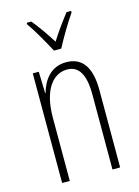

<svg xmlns="http://www.w3.org/2000/svg" viewBox="-116 -923 650 895"><g transform="rotate(-15 209.0 -475.0)"><path d="M193 -699H228C253 -746 288 -806 318 -849V-857H296C262 -813 238 -780 211 -737C185 -779 152 -826 126 -857H104V-849C129 -815 167 -748 193 -699ZM233 -632C158 -632 120 -576 104 -518H102L99 -622H70V-93H107V-398C107 -532 160 -598 229 -598C282 -598 313 -556 313 -455V-93H350V-466C350 -581 308 -632 233 -632Z"/></g></svg>

Font: Noto Sans Kannada UI ExtraCondensed ExtraLight
Style: Regular
Weight: 200
Width: 2
Designer: Jelle Bosma - Monotype Design Team
Foundry: Monotype Imaging Inc.
Version: Version 2.005